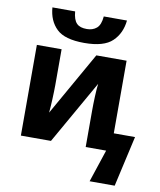

<svg xmlns="http://www.w3.org/2000/svg" viewBox="-102 -861 950 1138"><g transform="rotate(10 372.5 -292.5)"><path d="M667 195.8 735.8 -108.9H607.9V-545.9H425.8L209 -163.1C210.9 -183.1 212.9 -210 214.4 -244.1C215.8 -277.8 216.8 -306.6 216.8 -330.1V-545.9H67.9V0H249L465.8 -381.8C463.4 -363.8 461.4 -338.4 460 -305.2C458.5 -271.5 458 -242.7 458 -217.8V0H581.1L516.1 195.8ZM341.8 -606C420.4 -606 477.1 -622.1 510.7 -654.8C544.4 -687 563.5 -729 568.8 -780.8H429.2C426.3 -746.1 417 -722.7 401.4 -709.5C385.7 -696.3 366.2 -689.9 342.8 -689.9C288.1 -689.9 262.7 -712.9 256.8 -780.8H120.1C124 -727.1 142.6 -684.6 175.3 -653.3C208 -621.6 263.2 -606 341.8 -606Z"/></g></svg>

Font: Avrile Sans
Style: Bold
Weight: 700
Designer: Monotype Design Team, Google (font), Stefan Peev (BGR Cyrillic), Cristiano Sobral (main changes)
Foundry: The Avrile Sans Project Authors
Version: Version 3.110